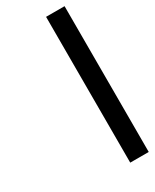

<svg xmlns="http://www.w3.org/2000/svg" viewBox="-191 -784 675 836"><g transform="rotate(-30 146.5 -366.5)"><path d="M200 0V-733H293V0Z"/></g></svg>

Font: Source Han Sans Regular
Style: Regular
Weight: 400
Designer: Ryoko NISHIZUKA  (kana & ideographs); Paul D. Hunt (Latin, Greek & Cyrillic); Wenlong ZHANG  (bopomofo); Sandoll Communi
Foundry: Adobe Systems Incorporated
Version: Version 1.00 January 18, 2024, initial release